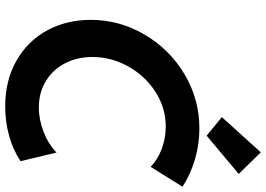

<svg xmlns="http://www.w3.org/2000/svg" viewBox="-160 -840 1008 727"><g transform="rotate(90 343.5 -476.0)"><path d="M54.7 -315.9Q54.7 -424.8 110.4 -519.8Q166 -614.7 260.5 -671.1Q355 -727.5 465.8 -727.5Q525.4 -727.5 582.8 -710.7Q640.1 -693.8 686.5 -663.6L611.3 -543Q585 -568.8 544.2 -584.5Q503.4 -600.1 459 -600.1Q387.7 -600.1 327.1 -561Q266.6 -522 231 -458Q195.3 -394 195.3 -322.8Q195.3 -264.2 219.5 -218Q243.7 -171.9 287.1 -145.8Q330.6 -119.6 386.2 -119.6Q432.6 -119.6 479 -137.7Q525.4 -155.8 557.1 -186.5L589.8 -50.3Q547.4 -22 493.9 -7.1Q440.4 7.8 382.8 7.8Q284.7 7.8 210.2 -34.2Q135.7 -76.2 95.2 -149.9Q54.7 -223.6 54.7 -315.9ZM422.9 -812.5 556.2 -960 638.2 -876.5 493.2 -754.9Z"/></g></svg>

Font: Reddit Sans Chocolate
Style: Bold Italic
Weight: 700
Italic angle: -11.25°
Designer: Stephen Hutchings
Version: Version 1.013